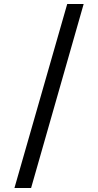

<svg xmlns="http://www.w3.org/2000/svg" viewBox="-20 -812 489 957"><path d="M315 -792H397L135 125H52Z"/></svg>

Font: uhindi85
Style: Book
Weight: 400
Designer: Jelle Bosma - Monotype Design Team
Foundry: Monotype Imaging Inc.
Version: Version 2.003